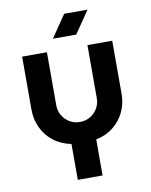

<svg xmlns="http://www.w3.org/2000/svg" viewBox="-97 -771 822 1045"><g transform="rotate(-10 314.0 -248.5)"><path d="M247 203V5Q189 -7 148.5 -39Q108 -71 86.5 -117.5Q65 -164 65 -217V-510H202V-217Q202 -186 217 -160.5Q232 -135 257.5 -120Q283 -105 314 -105Q345 -105 370.5 -120Q396 -135 411 -160.5Q426 -186 426 -217V-510H563V-217Q563 -164 542 -118.5Q521 -73 481 -40.5Q441 -8 384 4V203ZM247 -577 331 -700H460L376 -577Z"/></g></svg>

Font: MuseoModerno Thin SemiBold
Style: Regular
Weight: 600
Version: Version 1.003